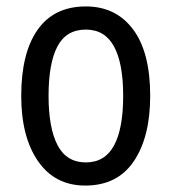

<svg xmlns="http://www.w3.org/2000/svg" viewBox="-20 -567 533 597"><path d="M447 -269Q447 -141 396 -65.5Q345 10 245 10Q151 10 98.5 -65.5Q46 -141 46 -269Q46 -402 97 -474.5Q148 -547 247 -547Q340 -547 393.5 -476Q447 -405 447 -269ZM131 -269Q131 -169 159 -115.5Q187 -62 247 -62Q306 -62 334.5 -114.5Q363 -167 363 -269Q363 -370 334.5 -422.5Q306 -475 247 -475Q186 -475 158.5 -422.5Q131 -370 131 -269Z"/></svg>

Font: Noto Sans Gurmukhi Condensed
Style: Regular
Weight: 400
Width: 3
Designer: Jelle Bosma - Monotype Design Team
Foundry: Monotype Imaging Inc.
Version: Version 2.004; ttfautohint (v1.8.4.7-5d5b)